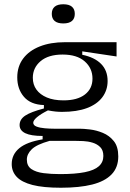

<svg xmlns="http://www.w3.org/2000/svg" viewBox="-20 -714 608 901"><path d="M266 167Q183 167 132.5 154Q82 141 58.5 116Q35 91 35 56Q35 11 70.5 -18.5Q106 -48 180 -60V-76Q125 -76 98.5 -89Q72 -102 72 -127Q72 -154 98.5 -171.5Q125 -189 186 -205V-221Q124 -223 92.5 -259.5Q61 -296 61 -351Q61 -402 88.5 -439Q116 -476 166.5 -496Q217 -516 285 -516H527V-449L366 -473V-457Q424 -445 454.5 -414Q485 -383 485 -334Q485 -291 460.5 -258Q436 -225 388.5 -207Q341 -189 271 -189Q256 -189 241 -190.5Q226 -192 205 -196Q171 -179 153.5 -164Q136 -149 136 -138Q136 -126 151.5 -120Q167 -114 190.5 -112Q214 -110 234 -110H354Q372 -110 402 -106.5Q432 -103 462.5 -90.5Q493 -78 514 -52Q535 -26 535 20Q535 72 503.5 104.5Q472 137 412.5 152Q353 167 266 167ZM262 103Q333 103 378 94Q423 85 444 66Q465 47 465 18Q465 -9 450.5 -23.5Q436 -38 414.5 -44.5Q393 -51 370.5 -52Q348 -53 330 -53H213Q152 -36 129 -13.5Q106 9 106 35Q106 65 127.5 79.5Q149 94 184.5 98.5Q220 103 262 103ZM278 -243Q343 -243 378.5 -270.5Q414 -298 414 -345Q414 -394 377.5 -426Q341 -458 274 -458Q207 -458 170.5 -427Q134 -396 134 -349Q134 -317 151 -293.5Q168 -270 200 -256.5Q232 -243 278 -243ZM277 -604Q250 -604 236.5 -615.5Q223 -627 223 -649Q223 -671 236.5 -682.5Q250 -694 277 -694Q304 -694 317.5 -682.5Q331 -671 331 -649Q331 -627 317.5 -615.5Q304 -604 277 -604Z"/></svg>

Font: Bricolage Grotesque 36pt Light
Style: Regular
Weight: 300
Designer: Mathieu Triay
Foundry: Atelier Triay
Version: Version 1.001;gftools[0.9.33.dev8+g029e19f]